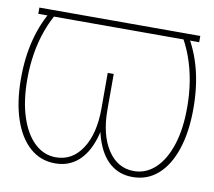

<svg xmlns="http://www.w3.org/2000/svg" viewBox="-66 -622 789 708"><g transform="rotate(10 328.0 -268.0)"><path d="M628.9 -545.9V-522.5H26.4V-545.9ZM74.2 -545.9H98.6Q74.7 -507.8 59.1 -464.8Q43.5 -421.9 35.9 -375.2Q28.3 -328.6 28.3 -279.3Q28.3 -197.3 47.9 -137.5Q67.4 -77.6 102.1 -45.2Q136.7 -12.7 181.6 -12.7Q243.2 -12.7 279.8 -68.8Q316.4 -125 316.4 -218.8V-352.5H338.9V-247.1Q338.9 -164.6 320.6 -107.2Q302.2 -49.8 267.3 -20Q232.4 9.8 182.6 9.8Q127.9 9.8 88.1 -25.4Q48.3 -60.5 26.6 -125.2Q4.9 -189.9 4.9 -277.3Q4.9 -356.9 22.5 -424.1Q40 -491.2 74.2 -545.9ZM556.6 -545.9H581.1Q615.7 -491.2 633.1 -424.1Q650.4 -356.9 650.4 -277.3Q650.4 -189.9 628.9 -125.2Q607.4 -60.5 567.6 -25.4Q527.8 9.8 472.7 9.8Q422.9 9.8 387.9 -20Q353 -49.8 334.7 -107.2Q316.4 -164.6 316.4 -247.1V-352.5H338.9V-218.8Q338.9 -125 375.7 -68.8Q412.6 -12.7 473.6 -12.7Q519 -12.7 553.7 -45.2Q588.4 -77.6 607.9 -137.5Q627.4 -197.3 627 -279.3Q627 -328.6 619.4 -375.2Q611.8 -421.9 596.2 -464.8Q580.6 -507.8 556.6 -545.9Z"/></g></svg>

Font: Inter 24pt Thin
Style: Regular
Weight: 250
Designer: Rasmus Andersson
Foundry: rsms
Version: Version 4.001;git-66647c0bb